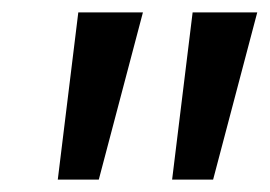

<svg xmlns="http://www.w3.org/2000/svg" viewBox="-20 -747 434 309"><path d="M290 -727H394L323 -458H257ZM210 -727 139 -458H73L106 -727Z"/></svg>

Font: Teachers SemiBold
Style: Italic
Weight: 600
Designer: Alfredo Marco Pradil & Chank Diesel
Version: Version 0.009